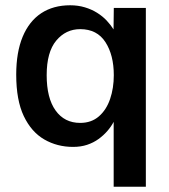

<svg xmlns="http://www.w3.org/2000/svg" viewBox="-20 -547 642 728"><path d="M411 161V-85Q401.5 -67 387.2 -50.5Q373 -34 353.8 -20Q334.5 -6 310.5 2Q286.5 10 257 10Q197 10 148 -18.2Q99 -46.5 70.2 -106.8Q41.5 -167 41.5 -264Q41.5 -349 66 -407.8Q90.5 -466.5 136.2 -496.8Q182 -527 246 -527Q276 -527 301.8 -519.2Q327.5 -511.5 348.2 -498.5Q369 -485.5 384.5 -469Q400 -452.5 410.5 -435.5L411.5 -517H533V161ZM284 -81Q326.5 -81 355 -105.8Q383.5 -130.5 397.5 -171.8Q411.5 -213 411.5 -262Q411.5 -338 379.8 -387.2Q348 -436.5 284 -436.5Q229.5 -436.5 193.2 -393Q157 -349.5 157 -262Q157 -175 190.8 -128Q224.5 -81 284 -81Z"/></svg>

Font: Public Sans Thin SemiBold
Style: Regular
Weight: 600
Version: Version 2.001